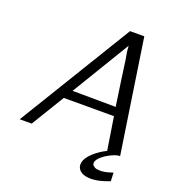

<svg xmlns="http://www.w3.org/2000/svg" viewBox="-156 -815 994 1115"><g transform="rotate(20 340.5 -258.0)"><path d="M28 0 455 -700H543L649 2H642Q633 2 614 9Q577 24 549 46Q521 68 518 89Q519 97 519.5 100Q520 103 523.5 106.5Q527 110 535 115Q546 121 567 121Q596 121 626 111L646 105L648 157Q587 182 537 184Q521 184 499 180Q471 173 458 155Q445 137 450 112Q457 82 491 51Q525 20 568 -1Q562 -35 552 -102.5Q542 -170 536 -204H226L102 0ZM260 -260 527 -258Q526 -263 504 -416L488 -532Q487 -541 484 -555Q481 -569 481 -572L478 -594Q478 -598 477.5 -605.5Q477 -613 476 -617Q433 -547 260 -260Z"/></g></svg>

Font: Coval
Style: ExtraLight Italic
Weight: 200
Foundry: Context Ltd
Version: Version 001.000